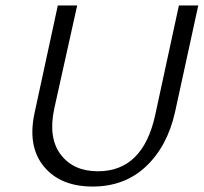

<svg xmlns="http://www.w3.org/2000/svg" viewBox="-20 -678 747 704"><path d="M320 6Q201 6 140.5 -68Q80 -142 107 -265L192 -658H263L179 -280Q156 -173 202.5 -111.5Q249 -50 339 -50Q504 -50 549 -256L636 -658H707L622 -268Q594 -142 515.5 -68Q437 6 320 6Z"/></svg>

Font: EauTestInfant
Style: Italic
Weight: 400
Italic angle: -12°
Designer: Christian Thalmann (Catharsis Fonts)
Version: Version 0.001;PS 000.001;hotconv 1.0.88;makeotf.lib2.5.64775